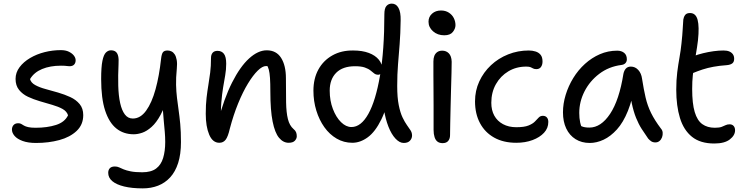

<svg xmlns="http://www.w3.org/2000/svg" viewBox="-20 -780 4125 1061"><path d="M179 10Q135 10 105 -1Q75 -12 60.5 -29Q46 -46 46 -64Q46 -79 55 -89Q64 -99 81 -99Q91 -99 97.5 -95Q104 -91 112.5 -86Q121 -81 136 -77.5Q151 -74 177 -74Q241 -74 289.5 -89.5Q338 -105 356 -143Q349 -165 325.5 -178Q302 -191 269 -200.5Q236 -210 200.5 -220.5Q165 -231 135 -245Q105 -259 85.5 -283Q66 -307 66 -344Q66 -379 88 -408.5Q110 -438 146.5 -459.5Q183 -481 227 -492Q271 -503 316 -503Q343 -503 361 -494Q379 -485 388.5 -472.5Q398 -460 398 -447Q398 -432 389.5 -423Q381 -414 364 -414Q358 -414 352 -415Q346 -416 337.5 -416.5Q329 -417 317 -417Q257 -417 212.5 -398.5Q168 -380 146 -343Q151 -323 174.5 -310Q198 -297 231.5 -288Q265 -279 301 -268.5Q337 -258 368.5 -243.5Q400 -229 420 -205Q440 -181 440 -144Q440 -91 403.5 -56.5Q367 -22 308 -6Q249 10 179 10Z M769 261Q709 261 666 250.5Q623 240 600.5 221Q578 202 578 175Q578 159 587 149.5Q596 140 615 140Q628 140 638.5 145Q649 150 663.5 156Q678 162 702.5 167Q727 172 766 172Q815 172 842.5 151.5Q870 131 881.5 93Q893 55 893 5Q893 -24 890.5 -52Q888 -80 885 -112Q882 -144 879 -186.5Q876 -229 875 -287L909 -258Q891 -189 867.5 -145.5Q844 -102 817.5 -78.5Q791 -55 766 -46.5Q741 -38 719 -38Q663 -38 623 -70Q583 -102 561 -169Q539 -236 539 -343Q539 -410 546 -444Q553 -478 565.5 -490Q578 -502 593 -502Q609 -502 619 -494.5Q629 -487 633 -470Q637 -453 635 -424Q632 -361 633.5 -306Q635 -251 644 -210.5Q653 -170 670 -147.5Q687 -125 714 -125Q756 -125 787.5 -168.5Q819 -212 839.5 -286.5Q860 -361 870 -454Q873 -482 880.5 -491.5Q888 -501 906 -501Q917 -501 927.5 -496Q938 -491 945.5 -479.5Q953 -468 956.5 -448.5Q960 -429 957 -400Q952 -349 953 -311Q954 -273 958 -239.5Q962 -206 967 -171.5Q972 -137 976 -95Q980 -53 980 5Q980 72 964.5 120.5Q949 169 920.5 200Q892 231 853.5 246Q815 261 769 261Z M1575 9Q1545 9 1522 -18.5Q1499 -46 1486.5 -108.5Q1474 -171 1474 -272Q1474 -320 1472 -349Q1470 -378 1465.5 -395Q1461 -412 1453 -422Q1445 -432 1433 -443Q1453 -444 1467.5 -438.5Q1482 -433 1489 -418.5Q1496 -404 1497 -380Q1483 -401 1473.5 -408Q1464 -415 1450 -415Q1430 -415 1404 -389.5Q1378 -364 1350 -318Q1322 -272 1296 -208.5Q1270 -145 1250 -69Q1240 -25 1227 -8Q1214 9 1192 9Q1155 9 1136 -36Q1117 -81 1117 -151Q1117 -202 1121.5 -240Q1126 -278 1131.5 -311Q1137 -344 1141.5 -379Q1146 -414 1146 -459Q1146 -478 1155 -488.5Q1164 -499 1182 -499Q1205 -499 1217.5 -482.5Q1230 -466 1230 -428Q1230 -395 1224.5 -364Q1219 -333 1213 -297Q1207 -261 1203 -213.5Q1199 -166 1202 -102L1184 -107Q1218 -236 1262.5 -324Q1307 -412 1356.5 -457Q1406 -502 1454 -502Q1507 -502 1533.5 -460Q1560 -418 1560 -348Q1560 -270 1561 -214Q1562 -158 1571 -122Q1580 -86 1602 -67Q1612 -59 1616 -49.5Q1620 -40 1620 -27Q1620 -14 1609.5 -2.5Q1599 9 1575 9Z M1927 9Q1880 9 1840.5 -14Q1801 -37 1772.5 -77Q1744 -117 1728 -169Q1712 -221 1712 -279Q1712 -346 1739.5 -396Q1767 -446 1817 -474Q1867 -502 1932 -501Q1982 -501 2018 -487.5Q2054 -474 2073.5 -450Q2093 -426 2093 -395Q2093 -382 2086 -374.5Q2079 -367 2070 -367Q2057 -367 2048 -374Q2039 -381 2027.5 -390.5Q2016 -400 1996 -407Q1976 -414 1942 -414Q1874 -414 1838 -378Q1802 -342 1802 -279Q1802 -224 1819.5 -178Q1837 -132 1864.5 -105Q1892 -78 1922 -78Q1975 -78 2015.5 -150.5Q2056 -223 2080 -362.5Q2104 -502 2104 -701Q2104 -734 2115.5 -747Q2127 -760 2145 -760Q2169 -760 2182 -736.5Q2195 -713 2194 -668Q2193 -594 2188.5 -536.5Q2184 -479 2179.5 -424.5Q2175 -370 2175 -305Q2175 -241 2183.5 -199Q2192 -157 2204.5 -131Q2217 -105 2228.5 -89Q2240 -73 2248.5 -60Q2257 -47 2257 -31Q2257 -15 2245.5 -2.5Q2234 10 2211 10Q2188 10 2165.5 -14Q2143 -38 2126.5 -80Q2110 -122 2101.5 -175.5Q2093 -229 2095 -288L2141 -301Q2121 -189 2087.5 -120.5Q2054 -52 2012.5 -21.5Q1971 9 1927 9Z M2426 11Q2409 11 2398 3Q2387 -5 2381.5 -22Q2376 -39 2376 -62Q2376 -140 2376 -195Q2376 -250 2375.5 -290.5Q2375 -331 2375 -366Q2375 -401 2375 -440Q2375 -458 2380 -471Q2385 -484 2396 -492Q2407 -500 2424 -500Q2446 -500 2460.5 -485Q2475 -470 2476 -439Q2476 -417 2475 -376.5Q2474 -336 2472.5 -287Q2471 -238 2470 -188.5Q2469 -139 2468 -98Q2467 -57 2467 -33Q2467 -14 2457 -1.5Q2447 11 2426 11ZM2435 -585Q2398 -585 2373 -607Q2348 -629 2348 -660Q2348 -687 2367.5 -704.5Q2387 -722 2417 -722Q2442 -722 2460.5 -710Q2479 -698 2488 -679.5Q2497 -661 2497 -641Q2497 -622 2482.5 -603.5Q2468 -585 2435 -585Z M2833 9Q2762 9 2711 -19.5Q2660 -48 2632.5 -99.5Q2605 -151 2605 -220Q2605 -279 2628.5 -330Q2652 -381 2693 -419.5Q2734 -458 2788 -479.5Q2842 -501 2902 -501Q2922 -501 2939.5 -495.5Q2957 -490 2967.5 -477Q2978 -464 2978 -440Q2978 -422 2969.5 -410Q2961 -398 2944 -398Q2933 -398 2926.5 -401.5Q2920 -405 2912.5 -408.5Q2905 -412 2888 -412Q2833 -412 2789.5 -386Q2746 -360 2720.5 -315Q2695 -270 2695 -212Q2695 -171 2711.5 -141Q2728 -111 2759.5 -94Q2791 -77 2833 -77Q2877 -77 2900.5 -86.5Q2924 -96 2936 -108.5Q2948 -121 2957 -130.5Q2966 -140 2980 -140Q2994 -140 3002 -131Q3010 -122 3010 -106Q3010 -72 2986.5 -46.5Q2963 -21 2923 -6Q2883 9 2833 9Z M3239 10Q3194 10 3160.5 -11Q3127 -32 3109 -70Q3091 -108 3091 -159Q3091 -207 3106 -256Q3121 -305 3148 -349Q3175 -393 3212.5 -427Q3250 -461 3295 -480.5Q3340 -500 3391 -500Q3414 -500 3429 -488Q3444 -476 3444 -452Q3444 -440 3436.5 -431.5Q3429 -423 3414 -421Q3344 -412 3291.5 -372Q3239 -332 3210 -275Q3181 -218 3181 -156Q3181 -127 3186 -103.5Q3191 -80 3208 -43L3156 -112Q3179 -89 3194.5 -82Q3210 -75 3237 -75Q3301 -75 3351.5 -151Q3402 -227 3425 -372Q3429 -391 3439 -401.5Q3449 -412 3466 -412Q3490 -412 3507 -393.5Q3524 -375 3528 -345Q3537 -287 3547.5 -241.5Q3558 -196 3578 -155.5Q3598 -115 3632 -70Q3641 -60 3642 -47Q3643 -34 3638.5 -21.5Q3634 -9 3624.5 -1Q3615 7 3602 7Q3588 7 3579 1Q3570 -5 3562 -14Q3543 -41 3526 -67.5Q3509 -94 3495 -128.5Q3481 -163 3471 -210.5Q3461 -258 3457 -323L3490 -324Q3476 -232 3450 -167.5Q3424 -103 3389 -64.5Q3354 -26 3315.5 -8Q3277 10 3239 10Z M3927 13Q3850 13 3804 -24Q3758 -61 3737.5 -128Q3717 -195 3717 -284Q3717 -338 3722.5 -381Q3728 -424 3735 -463Q3742 -502 3746 -541Q3751 -588 3752.5 -617.5Q3754 -647 3756 -672Q3758 -686 3766 -697Q3774 -708 3793 -708Q3825 -708 3835 -670.5Q3845 -633 3837 -557Q3832 -517 3826.5 -486Q3821 -455 3816.5 -425.5Q3812 -396 3808.5 -363.5Q3805 -331 3805 -288Q3805 -208 3819 -161Q3833 -114 3861 -94Q3889 -74 3930 -74Q3955 -74 3968 -79Q3981 -84 3990 -88.5Q3999 -93 4012 -93Q4026 -93 4034 -84Q4042 -75 4042 -60Q4042 -32 4013 -9.5Q3984 13 3927 13ZM3806 -375Q3780 -363 3765.5 -373Q3751 -383 3751 -402Q3751 -423 3761.5 -439Q3772 -455 3813 -470Q3837 -479 3865.5 -486Q3894 -493 3923 -497Q3952 -501 3978 -501Q3998 -501 4010.5 -495.5Q4023 -490 4030 -480Q4037 -470 4037 -455Q4037 -438 4027 -430Q4017 -422 3997 -420Q3955 -417 3922.5 -411Q3890 -405 3862.5 -396Q3835 -387 3806 -375Z"/></svg>

Font: Shantell Sans
Style: Regular
Weight: 400
Designer: Stephen Nixon, Anya Danilova, Shantell Martin
Foundry: Arrow Type
Version: Version 1.008;[ac192a2d6]